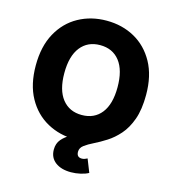

<svg xmlns="http://www.w3.org/2000/svg" viewBox="-133 -847 1055 1167"><g transform="rotate(15 394.0 -264.0)"><path d="M394 9.8Q296.4 9.8 217.5 -33.7Q138.7 -77.1 92.8 -160.4Q46.9 -243.7 46.9 -363.3Q46.9 -483.4 92.8 -566.9Q138.7 -650.4 217.5 -693.8Q296.4 -737.3 394 -737.3Q492.2 -737.3 570.6 -693.8Q648.9 -650.4 695.1 -566.9Q741.2 -483.4 741.2 -363.3Q741.2 -243.2 695.1 -159.9Q648.9 -76.7 570.6 -33.4Q492.2 9.8 394 9.8ZM394 -144Q473.1 -144 517.3 -200.4Q561.5 -256.8 561.5 -363.3Q561.5 -470.2 517.3 -526.9Q473.1 -583.5 394 -583.5Q315.9 -583.5 271.2 -526.9Q226.6 -470.2 226.6 -363.3Q226.6 -256.8 271.2 -200.4Q315.9 -144 394 -144ZM420.4 209Q358.9 209 322 180.9Q285.2 152.8 285.2 102.1Q285.2 63.5 307.4 37.6Q329.6 11.7 366.5 -8.1Q403.3 -27.8 447.3 -47.4Q491.2 -66.9 534.9 -91.3Q578.6 -115.7 615.5 -150.9Q652.3 -186 674.6 -237.5Q696.8 -289.1 696.8 -363.3H741.2Q741.2 -270.5 718.8 -208.3Q696.3 -146 660.9 -106Q625.5 -65.9 585.9 -40.8Q546.4 -15.6 511 1.7Q475.6 19 453.1 35.9Q430.7 52.7 430.7 77.1Q430.7 111.8 463.4 111.8Q472.7 111.8 481.2 108.9Q489.7 106 497.6 101.6L530.3 184.1Q510.7 195.3 480.5 202.1Q450.2 209 420.4 209Z"/></g></svg>

Font: Inter Extra Bold
Style: Regular
Weight: 800
Designer: Rasmus Andersson
Foundry: rsms
Version: Version 4.000;git-3c8e0fc